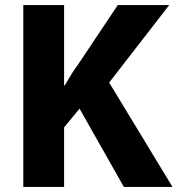

<svg xmlns="http://www.w3.org/2000/svg" viewBox="-20 -710 701 758"><path d="M233 -373H236Q268 -429 286 -452L445 -690H648L411 -384L661 28H469L294 -281L233 -207V28H72V-690H233Z"/></svg>

Font: Gmarket Sans TTF Bold
Style: Regular
Weight: 700
Designer: Creative Director : Sungho Lee; Art Director : Kiwoong Choi; Project Manager : Sori Yang, Jongwook Yoon; Font Designer :
Foundry: Sandoll Inc.
Version: Version 1.000;hotconv 1.0.109;makeotfexe 2.5.65596